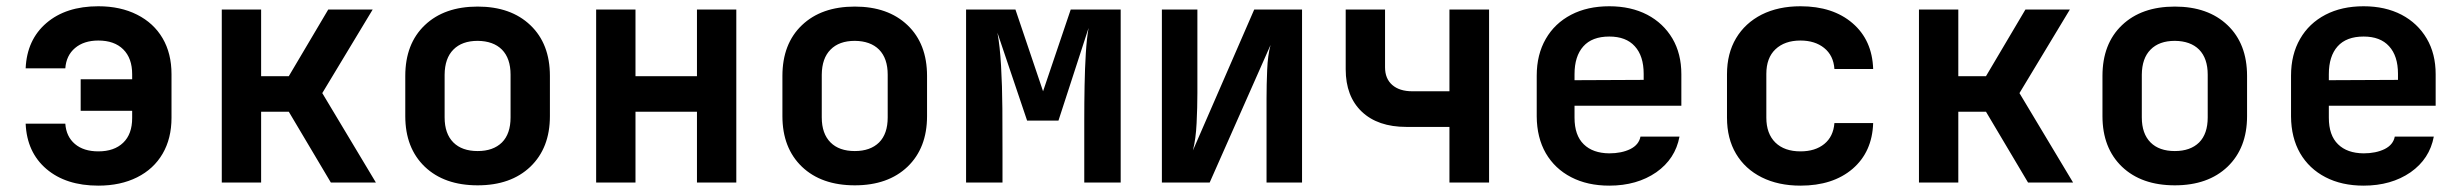

<svg xmlns="http://www.w3.org/2000/svg" viewBox="-20 -580 7829 610"><path d="M292.5 9.8Q189.5 9.8 127.4 -43.2Q65.4 -96.2 61.5 -187H187.5Q190.4 -146 218 -122.6Q245.6 -99.1 292.5 -99.1Q342.8 -99.1 371.3 -126.5Q399.9 -153.8 399.9 -205.1V-228H236.3V-328.1H399.9V-344.2Q399.9 -395 371.6 -423.1Q343.3 -451.2 292.5 -451.2Q246.6 -451.2 218.5 -427.5Q190.4 -403.8 187.5 -362.8H61.5Q65.4 -453.6 127.4 -506.8Q189.5 -560.1 292.5 -560.1Q362.8 -560.1 415.5 -533.4Q468.3 -506.8 496.6 -458.5Q524.9 -410.2 524.9 -344.2V-206.1Q524.9 -140.1 496.6 -91.6Q468.3 -43 415.5 -16.6Q362.8 9.8 292.5 9.8Z M684.6 0V-549.8H809.6V-337.9H897.5L1022.9 -549.8H1164.1L1003.9 -284.2L1174.3 0H1031.2L897.5 -225.1H809.6V0Z M1497.6 8.8Q1391.6 8.8 1329.6 -50.3Q1267.6 -109.9 1267.6 -210.9V-338.9Q1267.6 -440.9 1329.6 -500Q1391.6 -559.1 1497.6 -559.1Q1603 -559.1 1665 -500Q1727.1 -440.9 1727.1 -338.9V-210.9Q1727.1 -109.9 1665 -50.3Q1603 8.8 1497.6 8.8ZM1497.6 -100.1Q1546.9 -100.1 1574.7 -127.4Q1602.1 -154.8 1602.1 -207V-342.8Q1602.1 -394.5 1574.7 -422.4Q1547.4 -449.7 1497.6 -450.2Q1447.8 -450.2 1420.4 -422.4Q1393.1 -395 1392.6 -342.8V-207Q1392.6 -155.3 1420.4 -127.4Q1447.8 -100.1 1497.6 -100.1Z M1874 0V-549.8H1999V-337.9H2194.3V-549.8H2319.3V0H2194.3V-225.1H1999V0Z M2695.8 8.8Q2589.8 8.8 2527.8 -50.3Q2465.8 -109.9 2465.8 -210.9V-338.9Q2465.8 -440.9 2527.8 -500Q2589.8 -559.1 2695.8 -559.1Q2801.3 -559.1 2863.3 -500Q2925.3 -440.9 2925.3 -338.9V-210.9Q2925.3 -109.9 2863.3 -50.3Q2801.3 8.8 2695.8 8.8ZM2695.8 -100.1Q2745.1 -100.1 2772.9 -127.4Q2800.3 -154.8 2800.3 -207V-342.8Q2800.3 -394.5 2772.9 -422.4Q2745.6 -449.7 2695.8 -450.2Q2646 -450.2 2618.7 -422.4Q2591.3 -395 2590.8 -342.8V-207Q2590.8 -155.3 2618.7 -127.4Q2646 -100.1 2695.8 -100.1Z M3049.3 0V-549.8H3206.1L3293.9 -290L3381.8 -549.8H3540.5V0H3424.8V-94.2Q3424.8 -143.1 3424.8 -198Q3424.8 -252.9 3425.8 -307.9Q3426.8 -362.8 3429.7 -410.4Q3432.6 -458 3438.5 -491.2L3342.8 -196.8H3243.2L3148.9 -476.1Q3156.7 -435.1 3160.4 -371.6Q3164.1 -308.1 3164.6 -235.6Q3165 -163.1 3165 -94.2V0Z M3671.4 0V-549.8H3784.2V-284.2Q3784.2 -239.3 3781.7 -188.7Q3779.3 -138.2 3770 -102.1L3964.8 -549.8H4116.7V0H4003.9V-267.1Q4003.9 -311 4005.9 -357.9Q4007.8 -404.8 4016.6 -437L3823.2 0Z M4585 0V-176.8H4448.2Q4357.4 -176.8 4306.4 -225.3Q4255.4 -273.9 4255.4 -359.9V-549.8H4380.4V-366.2Q4380.4 -330.1 4403.3 -310.1Q4426.3 -290 4467.3 -290H4585V-549.8H4710.9V0Z M5092.8 9.8Q5023.4 9.8 4971.7 -17.1Q4919.9 -43.9 4891.1 -93.3Q4862.8 -142.6 4862.3 -210V-339.8Q4862.3 -406.7 4891.1 -456.5Q4919.4 -505.9 4971.7 -533.2Q5023.4 -560.1 5092.8 -560.1Q5161.6 -560.1 5213.4 -533.2Q5264.6 -506.3 5293.5 -457.5Q5321.8 -409.2 5321.8 -344.2V-244.1H4982.4V-206.1Q4982.4 -149.9 5011.7 -121.6Q5040.5 -93.3 5092.8 -92.8Q5131.8 -92.8 5159.7 -106.4Q5187 -120.1 5191.9 -146H5315.9Q5302.7 -75.2 5242.2 -32.7Q5180.7 9.8 5092.8 9.8ZM4982.4 -344.2V-325.2L5202.1 -326.2V-345.2Q5202.1 -402.3 5173.8 -433.1Q5146 -463.9 5092.8 -463.9Q5038.1 -463.9 5010.3 -432.6Q4982.4 -401.4 4982.4 -344.2Z M5700.2 9.8Q5629.9 9.8 5577.1 -16.6Q5524.4 -43 5495.6 -91.3Q5466.8 -139.6 5466.8 -206.1V-344.2Q5466.8 -410.2 5495.6 -458.5Q5524.4 -506.8 5577.1 -533.7Q5629.9 -560.1 5700.2 -560.1Q5803.2 -560.1 5865.7 -506.3Q5928.2 -452.6 5931.2 -360.8H5808.1Q5805.2 -403.8 5775.4 -427.7Q5746.1 -451.2 5700.2 -451.2Q5649.9 -451.2 5620.6 -423.3Q5591.8 -396 5591.8 -345.2V-206.1Q5591.8 -155.3 5620.6 -127Q5649.4 -99.1 5700.2 -99.1Q5747.1 -99.1 5775.9 -122.6Q5804.7 -146 5808.1 -189H5931.2Q5928.2 -97.2 5865.7 -43.5Q5803.2 9.8 5700.2 9.8Z M6076.7 0V-549.8H6201.7V-337.9H6289.6L6415 -549.8H6556.2L6396 -284.2L6566.4 0H6423.3L6289.6 -225.1H6201.7V0Z M6889.6 8.8Q6783.7 8.8 6721.7 -50.3Q6659.7 -109.9 6659.7 -210.9V-338.9Q6659.7 -440.9 6721.7 -500Q6783.7 -559.1 6889.6 -559.1Q6995.1 -559.1 7057.1 -500Q7119.1 -440.9 7119.1 -338.9V-210.9Q7119.1 -109.9 7057.1 -50.3Q6995.1 8.8 6889.6 8.8ZM6889.6 -100.1Q6939 -100.1 6966.8 -127.4Q6994.1 -154.8 6994.1 -207V-342.8Q6994.1 -394.5 6966.8 -422.4Q6939.5 -449.7 6889.6 -450.2Q6839.8 -450.2 6812.5 -422.4Q6785.2 -395 6784.7 -342.8V-207Q6784.7 -155.3 6812.5 -127.4Q6839.8 -100.1 6889.6 -100.1Z M7489.3 9.8Q7419.9 9.8 7368.2 -17.1Q7316.4 -43.9 7287.6 -93.3Q7259.3 -142.6 7258.8 -210V-339.8Q7258.8 -406.7 7287.6 -456.5Q7315.9 -505.9 7368.2 -533.2Q7419.9 -560.1 7489.3 -560.1Q7558.1 -560.1 7609.9 -533.2Q7661.1 -506.3 7689.9 -457.5Q7718.3 -409.2 7718.3 -344.2V-244.1H7378.9V-206.1Q7378.9 -149.9 7408.2 -121.6Q7437 -93.3 7489.3 -92.8Q7528.3 -92.8 7556.2 -106.4Q7583.5 -120.1 7588.4 -146H7712.4Q7699.2 -75.2 7638.7 -32.7Q7577.1 9.8 7489.3 9.8ZM7378.9 -344.2V-325.2L7598.6 -326.2V-345.2Q7598.6 -402.3 7570.3 -433.1Q7542.5 -463.9 7489.3 -463.9Q7434.6 -463.9 7406.7 -432.6Q7378.9 -401.4 7378.9 -344.2Z"/></svg>

Font: UDEV Gothic 35
Style: Bold
Weight: 700
Version: v2.1.0; ttfautohint (v1.8.4.7-5d5b-dirty) -l 6 -r 45 -G 200 